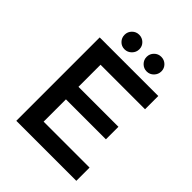

<svg xmlns="http://www.w3.org/2000/svg" viewBox="-242 -1007 1138 1138"><g transform="rotate(45 327.0 -438.0)"><path d="M250.5 -753Q225 -753 207.5 -771Q190 -789 190 -814.5Q190 -840 208 -858Q226 -876 251.5 -876Q277 -876 295 -858.5Q313 -841 313 -815.5Q313 -790 294.5 -771.5Q276 -753 250.5 -753ZM436.5 -753Q411 -753 393 -771Q375 -789 375 -814.5Q375 -840 393 -858Q411 -876 436.5 -876Q462 -876 480 -858.5Q498 -841 498 -815.5Q498 -790 480 -771.5Q462 -753 436.5 -753ZM588 -699V-588H215V-403H550V-298H215V-111H600V0H97V-699Z"/></g></svg>

Font: Myanmar Khyay
Style: Regular
Weight: 400
Designer: Danh Hong
Foundry: Google Inc.
Version: Version 1.10 March 4, 2015